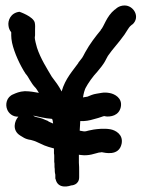

<svg xmlns="http://www.w3.org/2000/svg" viewBox="-20 -656 521 701"><path d="M179 -46C180 -41 180 -37 180 -32C180 -25 182 -20 182 -18V-4L183 -2C192 38 237 22 240 21C241 21 269 20 269 -9V-31C269 -42 269 -50 268 -62V-91C269 -91 274 -90 276 -90C305 -86 327 -96 341 -99L351 -100L352 -101L353 -100C361 -99 414 -84 424 -131C431 -166 400 -181 383 -184C360 -188 336 -185 322 -183C290 -178 297 -173 271 -179C272 -189 272 -201 273 -214C290 -213 307 -216 323 -221C348 -227 358 -233 361 -232H363L366 -231C383 -229 414 -233 421 -265C428 -299 397 -313 382 -316C372 -318 361 -319 351 -317L333 -314C319 -312 309 -307 299 -303L286 -301C285 -301 284 -300 283 -300C285 -314 289 -328 291 -332L292 -333V-334C302 -353 319 -377 336 -395C345 -407 357 -418 368 -441C370 -444 372 -449 374 -452C391 -477 412 -498 434 -529C444 -544 450 -555 455 -560L463 -567H464C493 -594 468 -636 435 -636C413 -636 401 -622 400 -621H399C368 -596 360 -559 348 -547V-546C329 -523 308 -496 291 -465C286 -455 283 -450 280 -445L266 -427V-426C247 -399 218 -369 205 -322C195 -342 182 -359 169 -376C152 -405 128 -442 115 -482C112 -491 107 -513 107 -518C107 -522 108 -525 108 -527V-549C108 -556 109 -563 107 -573C102 -596 51 -613 51 -613C18 -609 8 -580 11 -562C12 -553 15 -546 21 -538V-526C21 -519 22 -510 24 -500C32 -463 54 -416 74 -386C85 -375 91 -354 111 -334C115 -328 118 -324 122 -317C106 -320 88 -323 72 -323H70C51 -322 38 -316 29 -312C3 -302 -1 -274 6 -257C11 -243 26 -229 47 -230C33 -215 23 -180 54 -161C62 -157 70 -148 93 -145C110 -141 119 -135 142 -125C152 -121 162 -118 177 -114V-96C178 -92 178 -89 178 -85V-65C179 -62 179 -57 179 -50ZM170 -222C171 -220 172 -218 172 -217L174 -205C168 -207 163 -210 156 -213V-214L134 -223C119 -229 112 -226 101 -234C122 -230 142 -224 170 -222Z"/></svg>

Font: Stray Cat
Style: Blk
Weight: 900
Version: Version 1.0